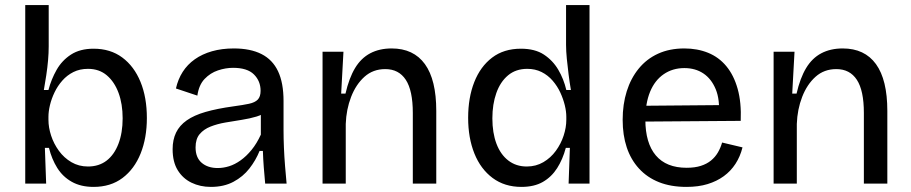

<svg xmlns="http://www.w3.org/2000/svg" viewBox="-20 -720 3571 753"><path d="M347 13Q297 13 261.5 -7Q226 -27 204.5 -61.5Q183 -96 172 -140H156L161 0H79V-255V-700H171V-538Q171 -512 168.5 -483.5Q166 -455 161.5 -425Q157 -395 152 -367H170Q181 -409 202 -446Q223 -483 258.5 -506Q294 -529 347 -529Q413 -529 459.5 -494.5Q506 -460 531 -399Q556 -338 556 -257Q556 -179 531.5 -118Q507 -57 460.5 -22Q414 13 347 13ZM325 -67Q368 -67 398 -90Q428 -113 444.5 -156Q461 -199 461 -256Q461 -312 445 -355.5Q429 -399 399 -424.5Q369 -450 325 -450Q293 -450 268 -437.5Q243 -425 224.5 -404Q206 -383 194 -358Q182 -333 176 -308Q170 -283 170 -262V-250Q170 -220 180.5 -188Q191 -156 211 -128.5Q231 -101 260 -84Q289 -67 325 -67Z M807 13Q765 13 731 -3.5Q697 -20 677 -52.5Q657 -85 657 -135Q657 -172 670.5 -200Q684 -228 712.5 -248Q741 -268 786 -281Q831 -294 896 -303Q933 -308 956.5 -313Q980 -318 991 -329.5Q1002 -341 1002 -364Q1002 -402 976 -428Q950 -454 894 -454Q865 -454 835 -444Q805 -434 782.5 -410.5Q760 -387 754 -345L670 -373Q678 -409 696.5 -438Q715 -467 744 -487.5Q773 -508 811.5 -519Q850 -530 897 -530Q962 -530 1005.5 -508Q1049 -486 1070.5 -440.5Q1092 -395 1092 -324V-209Q1092 -178 1093.5 -141.5Q1095 -105 1098 -68.5Q1101 -32 1104 0H1020Q1017 -32 1014.5 -64Q1012 -96 1011 -128H998Q983 -91 958 -59Q933 -27 895.5 -7Q858 13 807 13ZM834 -61Q856 -61 878.5 -68Q901 -75 923.5 -91Q946 -107 966.5 -132Q987 -157 1003 -192V-292L1029 -287Q1013 -271 986.5 -263Q960 -255 928 -250Q896 -245 864 -239.5Q832 -234 805.5 -223.5Q779 -213 763 -194Q747 -175 747 -142Q747 -102 771 -81.5Q795 -61 834 -61Z M1245 0V-321V-517H1327L1318 -353H1335Q1349 -414 1372.5 -453Q1396 -492 1432 -511Q1468 -530 1516 -530Q1602 -530 1646.5 -468.5Q1691 -407 1691 -285V0H1599V-277Q1599 -365 1571.5 -407Q1544 -449 1491 -449Q1443 -449 1409.5 -419Q1376 -389 1357 -340Q1338 -291 1336 -234V0Z M2025 13Q1959 13 1912 -22Q1865 -57 1840.5 -118Q1816 -179 1816 -258Q1816 -337 1840 -398Q1864 -459 1910 -494Q1956 -529 2023 -529Q2078 -529 2113 -506Q2148 -483 2169.5 -446.5Q2191 -410 2201 -367H2219Q2214 -396 2210 -427.5Q2206 -459 2203 -489.5Q2200 -520 2200 -544V-700H2292V-255V0H2210L2215 -140H2199Q2187 -95 2165 -60.5Q2143 -26 2109 -6.5Q2075 13 2025 13ZM2046 -67Q2082 -67 2111 -84Q2140 -101 2160 -128.5Q2180 -156 2190.5 -188Q2201 -220 2201 -250V-262Q2201 -283 2195 -307.5Q2189 -332 2177.5 -357Q2166 -382 2147.5 -403.5Q2129 -425 2104 -437.5Q2079 -450 2048 -450Q2003 -450 1972.5 -424.5Q1942 -399 1926.5 -355Q1911 -311 1911 -256Q1911 -199 1927 -156.5Q1943 -114 1973.5 -90.5Q2004 -67 2046 -67Z M2672 13Q2611 13 2564.5 -5.5Q2518 -24 2486 -59Q2454 -94 2438 -142Q2422 -190 2422 -250Q2422 -311 2438 -362Q2454 -413 2485 -451Q2516 -489 2561 -509.5Q2606 -530 2664 -530Q2715 -530 2757 -513Q2799 -496 2828.5 -460.5Q2858 -425 2873 -371.5Q2888 -318 2885 -246L2479 -243V-305L2830 -308L2799 -266Q2804 -329 2787 -370Q2770 -411 2738.5 -432Q2707 -453 2664 -453Q2618 -453 2583 -429Q2548 -405 2529.5 -360Q2511 -315 2511 -251Q2511 -159 2552 -110.5Q2593 -62 2673 -62Q2705 -62 2728.5 -69.5Q2752 -77 2768.5 -90.5Q2785 -104 2795.5 -122Q2806 -140 2812 -161L2892 -142Q2883 -106 2864.5 -77.5Q2846 -49 2818.5 -29Q2791 -9 2755 2Q2719 13 2672 13Z M3014 0V-321V-517H3096L3087 -353H3104Q3118 -414 3141.5 -453Q3165 -492 3201 -511Q3237 -530 3285 -530Q3371 -530 3415.5 -468.5Q3460 -407 3460 -285V0H3368V-277Q3368 -365 3340.5 -407Q3313 -449 3260 -449Q3212 -449 3178.5 -419Q3145 -389 3126 -340Q3107 -291 3105 -234V0Z"/></svg>

Font: Bricolage Grotesque
Style: Regular
Weight: 400
Designer: Mathieu Triay
Foundry: Atelier Triay
Version: Version 1.001;gftools[0.9.33.dev8+g029e19f]